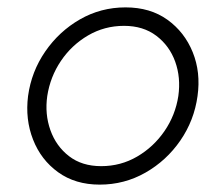

<svg xmlns="http://www.w3.org/2000/svg" viewBox="-20 -490 573 520"><path d="M56 -230Q48 -167 69.5 -112Q91 -57 137.5 -23.5Q184 10 250 10Q317 10 374 -22.5Q431 -55 468.5 -109.5Q506 -164 515 -230Q524 -294 502 -348.5Q480 -403 433.5 -436.5Q387 -470 320 -470Q253 -470 196.5 -437.5Q140 -405 102.5 -350.5Q65 -296 56 -230ZM108 -230Q116 -282 145 -325Q174 -368 218.5 -394Q263 -420 316 -420Q368 -420 403.5 -393Q439 -366 454.5 -323Q470 -280 463 -230Q455 -178 425.5 -135Q396 -92 351.5 -66Q307 -40 254 -40Q202 -40 167 -67Q132 -94 116.5 -137.5Q101 -181 108 -230Z"/></svg>

Font: Jost* 300 Light Italic
Style: Italic
Weight: 300
Italic angle: -10°
Version: Version 3.200; ttfautohint (v0.97) -l 8 -r 50 -G 200 -x 14 -